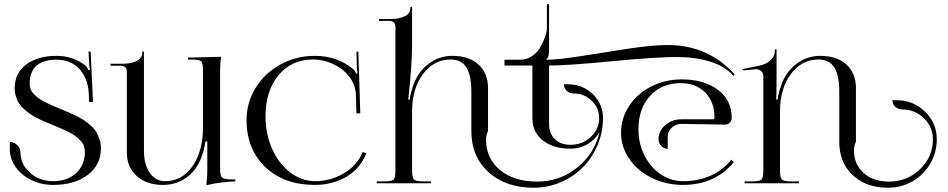

<svg xmlns="http://www.w3.org/2000/svg" viewBox="-20 -859 4446 900"><path d="M246.1 -579.1Q119.1 -579.1 119.1 -466.8Q119.1 -452.6 124 -440.2Q128.9 -427.7 139.6 -417Q150.4 -406.2 161.4 -397.9Q172.4 -389.6 191.2 -380.4Q210 -371.1 223.6 -365Q237.3 -358.9 260.3 -349.6Q285.6 -339.4 300.3 -333Q314.9 -326.7 338.1 -315.2Q361.3 -303.7 375.2 -294.2Q389.2 -284.7 405.8 -270Q422.4 -255.4 431.4 -240.2Q440.4 -225.1 446.8 -205.3Q453.1 -185.5 453.1 -163.1Q453.1 -86.4 391.4 -39.3Q329.6 7.8 229 7.8Q174.3 7.8 127.7 -14.6Q81.1 -37.1 53.5 -75.7Q25.9 -114.3 25.9 -159.2V-193.8Q44.4 -193.8 60.1 -179.4Q75.7 -165 75.7 -147Q75.7 -89.4 120.1 -49.6Q164.6 -9.8 229 -9.8Q295.9 -9.8 336.9 -47.6Q377.9 -85.4 377.9 -147Q377.9 -162.6 372.8 -176Q367.7 -189.5 356 -201.2Q344.2 -212.9 333.3 -221.4Q322.3 -230 302 -240Q281.7 -250 268.3 -255.9Q254.9 -261.7 230 -272Q206.5 -281.7 191.9 -287.8Q177.2 -293.9 156 -304.7Q134.8 -315.4 121.6 -324.5Q108.4 -333.5 93 -347.2Q77.6 -360.8 69.1 -374.5Q60.5 -388.2 54.7 -406.2Q48.8 -424.3 48.8 -444.8Q48.8 -516.6 103 -556.9Q157.2 -597.2 246.1 -597.2Q319.8 -597.2 378.9 -553.2Q383.3 -549.8 388.7 -541.5Q394 -533.2 395 -529.8L401.9 -532.2Q399.4 -540 397.9 -564L395 -617.2H404.8L416 -380.9L397.9 -380.4L396 -422.4Q394.5 -453.1 384.8 -480.5Q375 -507.8 357.2 -530.3Q339.4 -552.7 310.5 -565.9Q281.7 -579.1 246.1 -579.1Z M1083 -18.1V-8.8Q1013.2 -5.9 947.8 8.8V1Q951.7 -25.9 951.7 -56.2V-195.8H942.9Q927.7 -93.3 873.5 -42.7Q819.3 7.8 743.7 7.8Q667.5 7.8 621.1 -33.7Q574.7 -75.2 574.7 -143.1V-521Q574.7 -550.8 544.9 -550.8H498V-560.1H554.7Q571.3 -560.1 586.7 -562.7Q602.1 -565.4 616 -571Q629.9 -576.7 638.4 -587.4Q647 -598.1 647 -612.8V-617.2H654.8V-532.2V-151.9Q654.8 -88.4 681.9 -49.1Q709 -9.8 752.9 -9.8Q833.5 -9.8 882.6 -80.1Q931.6 -150.4 931.6 -265.1V-526.9Q931.6 -562.5 922.9 -571.3Q914.1 -580.1 877.9 -580.1H860.8V-588.9L1015.6 -592.8V-585Q1011.7 -561 1011.7 -532.2V-70.8Q1011.7 -35.2 1020.8 -26.6Q1029.8 -18.1 1065.9 -18.1Z M1135.7 -296.9Q1135.7 -378.4 1178.5 -447.5Q1221.2 -516.6 1294.7 -556.9Q1368.2 -597.2 1454.6 -597.2Q1563 -597.2 1637.7 -533.2Q1645.5 -525.4 1648.9 -513.2L1655.8 -515.1Q1653.8 -522.9 1652.8 -543.9L1650.9 -616.7L1659.7 -617.2L1668.9 -328.1L1650.9 -327.6L1647.9 -419.9Q1645.5 -463.4 1616.2 -500.7Q1586.9 -538.1 1541.5 -559.1Q1496.1 -580.1 1446.8 -580.1Q1346.7 -580.1 1285.6 -506.6Q1224.6 -433.1 1224.6 -313Q1224.6 -230.5 1255.9 -160.6Q1287.1 -90.8 1340.8 -50.3Q1394.5 -9.8 1457.5 -9.8Q1530.3 -9.8 1592.5 -47.1Q1654.8 -84.5 1680.2 -146.5L1696.8 -140.1Q1668.5 -67.9 1603 -30Q1537.6 7.8 1455.6 7.8Q1311.5 7.8 1223.6 -75.9Q1135.7 -159.7 1135.7 -296.9Z M3174.8 -278.3Q3147.9 -278.3 3128.9 -260.7Q3109.9 -243.2 3109.9 -218.3V-161.6Q3091.8 -161.6 3079.3 -174.8Q3066.9 -188 3066.9 -206.5Q3066.9 -245.1 3098.4 -272.5Q3129.9 -299.8 3174.8 -299.8H3320.8Q3329.1 -299.8 3329.1 -309.1Q3329.1 -381.3 3285.6 -425.3Q3242.2 -469.2 3170.9 -469.2Q3082 -469.2 3027.3 -409.7Q2972.7 -350.1 2972.7 -252.9Q2972.7 -187 3000.7 -130.9Q3028.8 -74.7 3076.9 -42.2Q3125 -9.8 3181.6 -9.8Q3253.9 -9.8 3312.3 -36.1Q3370.6 -62.5 3407.7 -110.8L3419.4 -99.1Q3378.9 -47.9 3318.1 -20Q3257.3 7.8 3181.6 7.8Q3102.5 7.8 3035.6 -24.9Q2968.8 -57.6 2929.9 -114Q2891.1 -170.4 2891.1 -236.8Q2891.1 -304.7 2929 -362.3Q2966.8 -419.9 3032.2 -453.4Q3097.7 -486.8 3174.8 -486.8Q3280.8 -486.8 3345.2 -438Q3409.7 -389.2 3409.7 -309.1V-304.2Q3409.7 -292 3400.6 -283.4Q3391.6 -274.9 3378.9 -274.9ZM1833.5 -62V-731Q1833.5 -761.2 1803.7 -761.2H1756.3V-770H1813.5Q1850.1 -770 1877 -782.7Q1903.8 -795.4 1903.8 -823.2V-827.1H1911.6V-651.9Q1911.6 -554.7 1893.6 -392.1H1900.4Q1903.3 -418.5 1916.5 -457Q1938 -521 1987.8 -559.1Q2037.6 -597.2 2099.6 -597.2Q2179.2 -597.2 2223.4 -556.2Q2267.6 -515.1 2267.6 -445.8V-245.1Q2258.3 -223.6 2258.3 -204.6Q2258.3 -116.2 2324 -62Q2389.6 -7.8 2497.6 -7.8Q2604.5 -7.8 2686.5 -74.2Q2768.6 -140.6 2790.5 -241.7Q2771.5 -205.6 2734.9 -183.8Q2698.2 -162.1 2653.8 -162.1Q2573.2 -162.1 2524.4 -200.9Q2475.6 -239.7 2475.6 -304.2V-551.8H2344.7V-579.1H2419.4Q2451.2 -579.1 2476.8 -598.1Q2502.4 -617.2 2515.9 -643.1Q2529.3 -668.9 2536.4 -690.4Q2543.5 -711.9 2543.5 -722.2V-838.9H2553.7V-623Q2553.7 -587.9 2540.5 -581.1V-579.1Q2598.1 -579.1 2704.6 -596.2Q2811 -613.3 2923.8 -630.6Q3036.6 -647.9 3110.4 -647.9Q3299.3 -647.9 3424.3 -509.8L3418.5 -503.9Q3377.4 -548.8 3308.3 -570.3Q3239.3 -591.8 3153.3 -591.8Q3055.2 -591.8 2846.4 -571.8Q2637.7 -551.8 2553.7 -551.8V-277.8Q2553.7 -233.4 2581.1 -206.8Q2608.4 -180.2 2653.8 -180.2Q2710 -180.2 2749.3 -217Q2788.6 -253.9 2788.6 -306.2Q2788.6 -353.5 2753.4 -387.2Q2718.3 -420.9 2668.5 -420.9Q2649.9 -420.9 2636.7 -433.3Q2623.5 -445.8 2623.5 -463.9H2643.6Q2710.9 -463.9 2758.8 -417.7Q2806.6 -371.6 2806.6 -306.2Q2806.6 -239.7 2781 -179.2Q2755.4 -118.7 2711.9 -74.7Q2668.5 -30.8 2608.4 -4.9Q2548.3 21 2482.4 21Q2350.6 21 2270 -52Q2189.5 -125 2189.5 -244.1V-429.2Q2189.5 -504.9 2166.3 -542.5Q2143.1 -580.1 2091.8 -580.1Q2014.2 -580.1 1962.9 -512Q1911.6 -443.8 1911.6 -335.9V-62Q1911.6 -26.4 1920.7 -17.6Q1929.7 -8.8 1965.8 -8.8H2000.5V0H1745.6V-8.8H1780.8Q1816.4 -8.8 1825 -17.3Q1833.5 -25.9 1833.5 -62Z M3470.2 0V-8.8H3505.4Q3541 -8.8 3549.6 -17.3Q3558.1 -25.9 3558.1 -62V-502Q3558.1 -515.6 3548.8 -524.9Q3539.6 -534.2 3524.9 -534.2H3521L3461.9 -528.8L3460.9 -535.2L3538.1 -550.8Q3570.3 -557.1 3591.3 -575.9Q3612.3 -594.7 3612.3 -624V-627.9H3620.1V-497.1Q3620.1 -409.7 3618.2 -392.1H3625Q3627.9 -418.5 3641.1 -457Q3662.6 -521 3712.4 -559.1Q3762.2 -597.2 3824.2 -597.2Q3903.8 -597.2 3948 -556.2Q3992.2 -515.1 3992.2 -445.8V-194.8Q3982.9 -174.3 3982.9 -154.8Q3982.9 -88.9 4028.1 -48.3Q4073.2 -7.8 4147 -7.8Q4232.4 -7.8 4292.7 -65.9Q4353 -124 4353 -206.1Q4353 -264.2 4310.5 -305.2Q4268.1 -346.2 4208 -346.2Q4189.5 -346.2 4176.3 -358.6Q4163.1 -371.1 4163.1 -389.2H4183.1Q4261.2 -389.2 4316.2 -335.4Q4371.1 -281.7 4371.1 -206.1Q4371.1 -144.5 4340.6 -92Q4310.1 -39.6 4257.6 -9.3Q4205.1 21 4143.1 21Q4040 21 3977.1 -38.1Q3914.1 -97.2 3914.1 -193.8V-429.2Q3914.1 -504.9 3890.9 -542.5Q3867.7 -580.1 3815.9 -580.1Q3738.3 -580.1 3687.3 -512.2Q3636.2 -444.3 3636.2 -335.9V-62Q3636.2 -26.4 3645 -17.6Q3653.8 -8.8 3689.9 -8.8H3725.1V0Z"/></svg>

Font: FoglihtenNo07calt
Style: Regular
Weight: 500
Designer: gluk (gluksza@wp.pl)
Foundry: gluk (gluksza@wp.pl)
Version: Version 0.844